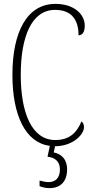

<svg xmlns="http://www.w3.org/2000/svg" viewBox="-20 -744 482 990"><path d="M235 226C293 226 326 191 326 129C326 75 294 49 257 42L264 10C355 10 413 -50 413 -88C413 -103 408 -112 400 -118C377 -62 340 -22 265 -22C144 -22 87 -162 87 -358C87 -553 142 -693 264 -693C350 -693 385 -641 385 -562C405 -562 417 -579 417 -612C417 -671 361 -724 266 -724C121 -724 44 -582 44 -358C44 -150 111 -8 237 8L225 64C266 69 289 90 289 130C289 173 266 195 231 195C218 195 202 192 184 187V216C202 223 219 226 235 226Z"/></svg>

Font: Noto Serif Armenian ExtraCondensed ExtraLight
Style: Regular
Weight: 200
Width: 2
Designer: Monotype Design Team
Foundry: Monotype Imaging Inc.
Version: Version 2.008